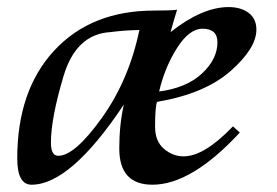

<svg xmlns="http://www.w3.org/2000/svg" viewBox="-20 -502 768 532"><path d="M141.6 -70.3Q187 -70.3 262.2 -175.3Q337.4 -280.3 366.2 -418.9Q322.3 -418 287.1 -413.1Q190.9 -408.2 156 -291Q121.1 -173.8 121.1 -106.4Q121.1 -70.3 141.6 -70.3ZM420.9 -248.5Q496.6 -258.3 539.6 -298.3Q582.5 -338.4 582.5 -384.8Q582.5 -422.4 541 -422.4Q504.4 -422.4 470.5 -368.9Q436.5 -315.4 420.9 -248.5ZM402.3 9.8Q310.5 9.8 310.5 -90.3Q310.5 -157.2 323.2 -212.4Q175.3 9.8 67.4 9.8Q27.8 9.8 27.8 -63Q27.8 -251.5 130.4 -362.1Q232.9 -472.7 407.2 -472.7Q454.6 -472.7 470.7 -475.1Q460.9 -443.8 452.6 -413.1Q540.5 -482.4 613.3 -482.4Q647.5 -482.4 668.9 -466.3Q690.4 -450.2 690.4 -419.9Q690.4 -368.2 618.9 -305.2Q547.4 -242.2 415 -219.7Q409.7 -204.1 409.7 -150.9Q409.7 -110.8 434.1 -89.8Q458.5 -68.8 488.8 -68.8Q545.9 -68.8 625.5 -151.9L644.5 -134.8Q510.7 9.8 402.3 9.8Z"/></svg>

Font: Kelvinch
Style: Italic
Weight: 400
Italic angle: -10°
Designer: Paul James Miller
Foundry: High-Logic / Made with FontCreator
Version: Version 3.40;July 22, 2017;FontCreator 11.0.0.2388 64-bit